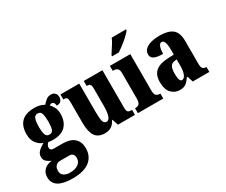

<svg xmlns="http://www.w3.org/2000/svg" viewBox="-162 -1203 2204 1873"><g transform="rotate(-30 940.5 -266.0)"><path d="M199 234Q-12 234 -12 100Q-12 50 20 18.5Q52 -13 107 -18Q81 -29 57.5 -48Q34 -67 34 -103Q34 -137 59 -162Q84 -187 124 -209Q82 -224 52.5 -262.5Q23 -301 23 -365Q23 -454 70 -502Q117 -550 218 -550Q252 -550 276.5 -543.5Q301 -537 325 -523Q346 -546 367.5 -564Q389 -582 423 -582Q452 -582 467.5 -564Q483 -546 483 -522Q483 -497 469 -478Q455 -459 418 -459Q418 -484 407 -494.5Q396 -505 388 -505Q378 -505 371.5 -501.5Q365 -498 360 -495Q381 -475 396 -444.5Q411 -414 411 -370Q411 -289 365 -238.5Q319 -188 218 -188Q209 -188 193.5 -189.5Q178 -191 170 -193Q162 -188 153 -174Q144 -160 144 -143Q144 -126 155 -118.5Q166 -111 180 -111H280Q369 -111 413 -71Q457 -31 457 41Q457 131 393.5 182.5Q330 234 199 234ZM216 -250Q251 -250 260.5 -282Q270 -314 270 -365Q270 -418 261 -452.5Q252 -487 217 -487Q183 -487 173 -451.5Q163 -416 163 -364Q163 -315 173 -282.5Q183 -250 216 -250ZM202 172Q263 172 298 147.5Q333 123 333 80Q333 54 320.5 38.5Q308 23 279 23H172Q160 23 145.5 30Q131 37 120.5 53.5Q110 70 110 99Q110 136 137.5 154Q165 172 202 172Z M694 10Q618 10 585 -39Q552 -88 552 -188V-409Q552 -452 545.5 -466Q539 -480 507 -480H504V-536H716V-222Q716 -148 724.5 -114Q733 -80 761 -80Q790 -80 802.5 -120.5Q815 -161 815 -230V-418Q815 -461 803.5 -470.5Q792 -480 770 -480H767V-536H977V-118Q977 -75 989.5 -65.5Q1002 -56 1024 -56H1034V0H843L819 -69H815Q797 -30 767.5 -10Q738 10 694 10Z M1067 0V-56H1076Q1100 -56 1114.5 -71Q1129 -86 1129 -129V-413Q1129 -452 1114 -466Q1099 -480 1076 -480H1061V-536H1291V-127Q1291 -85 1306 -70.5Q1321 -56 1344 -56H1353V0ZM1127 -619Q1140 -640 1157 -665.5Q1174 -691 1190 -717.5Q1206 -744 1214 -766H1376V-756Q1368 -743 1348.5 -723.5Q1329 -704 1303.5 -682Q1278 -660 1251 -640Q1224 -620 1202 -606H1127Z M1536 10Q1482 10 1443 -30Q1404 -70 1404 -154Q1404 -236 1450 -274.5Q1496 -313 1588 -317L1656 -320V-374Q1656 -486 1613 -486Q1594 -486 1582 -458.5Q1570 -431 1570 -378Q1503 -378 1471 -394Q1439 -410 1439 -446Q1439 -482 1465 -505Q1491 -528 1533.5 -539Q1576 -550 1627 -550Q1723 -550 1771 -512Q1819 -474 1819 -380V-126Q1819 -86 1830 -71Q1841 -56 1869 -56H1872V0H1685L1665 -64H1656Q1628 -24 1604 -7Q1580 10 1536 10ZM1602 -64Q1627 -64 1642 -99Q1657 -134 1657 -191V-265L1632 -262Q1597 -258 1583.5 -230.5Q1570 -203 1570 -150Q1570 -109 1578 -86.5Q1586 -64 1602 -64Z"/></g></svg>

Font: Noto Serif Bengali ExtraCondensed Black
Style: Regular
Weight: 900
Width: 2
Designer: Juan Bruce, Universal Thirst, Indian Type Foundry and the Monotype Design Team.
Foundry: Monotype Imaging Inc.
Version: Version 2.003; ttfautohint (v1.8.4.7-5d5b)